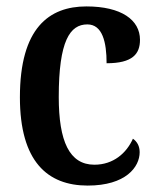

<svg xmlns="http://www.w3.org/2000/svg" viewBox="-20 -568 488 598"><path d="M253 10C372 10 415 -48 415 -94C415 -113 407 -127 394 -136C374 -91 333 -55 274 -55C196 -55 163 -128 163 -266C163 -441 198 -492 252 -492C299 -492 312 -437 312 -371C393 -371 416 -400 416 -444C416 -506 358 -548 249 -548C133 -548 42 -481 42 -265C42 -65 128 10 253 10Z"/></svg>

Font: Noto Serif Georgian Condensed SemiBold
Style: Regular
Weight: 600
Width: 3
Designer: Monotype Design Team, Akaki Razmadze
Foundry: Google LLC
Version: Version 2.003